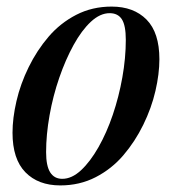

<svg xmlns="http://www.w3.org/2000/svg" viewBox="-20 -549 542 583"><path d="M313 -509Q284 -509 256 -483Q228 -457 203.5 -412.5Q179 -368 160 -313Q141 -258 130.5 -199Q120 -140 120 -87Q120 -45 132.5 -25.5Q145 -6 169 -6Q198 -6 226 -32Q254 -58 279 -102Q304 -146 322.5 -200.5Q341 -255 351.5 -314Q362 -373 362 -428Q362 -472 350 -490.5Q338 -509 313 -509ZM18 -146Q18 -190 30 -242Q42 -294 67 -345Q92 -396 127.5 -437.5Q163 -479 211.5 -504Q260 -529 319 -529Q386 -529 425 -489.5Q464 -450 464 -369Q464 -325 452 -273Q440 -221 415 -170Q390 -119 354.5 -77.5Q319 -36 270.5 -11Q222 14 163 14Q96 14 57 -26Q18 -66 18 -146Z"/></svg>

Font: Playfair Display Medium
Style: Italic
Weight: 500
Italic angle: -14°
Designer: Claus Eggers Sørensen
Foundry: Claus Eggers Sørensen
Version: Version 1.203